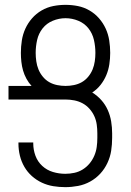

<svg xmlns="http://www.w3.org/2000/svg" viewBox="-20 -763 540 791"><path d="M249 8Q224 8 199.5 4Q175 0 152.5 -10.5Q130 -21 111.5 -37.5Q93 -54 80.5 -75.5Q68 -97 62 -121.5Q56 -146 56 -171V-176H117V-172Q117 -146 126 -121.5Q135 -97 154 -79.5Q173 -62 198 -54.5Q223 -47 249 -47Q268 -47 286.5 -51Q305 -55 321 -65Q337 -75 349 -89.5Q361 -104 368.5 -121.5Q376 -139 378.5 -157.5Q381 -176 381 -195V-214Q381 -232 378.5 -250Q376 -268 368.5 -284.5Q361 -301 348.5 -315Q336 -329 320 -337.5Q304 -346 286 -349.5Q268 -353 250 -353H15V-409H110Q98 -422 89 -438.5Q80 -455 75 -472.5Q70 -490 68 -508.5Q66 -527 66 -545Q66 -571 70 -596.5Q74 -622 84.5 -645Q95 -668 112 -687.5Q129 -707 151.5 -720Q174 -733 199 -738Q224 -743 250 -743Q276 -743 301 -738Q326 -733 348.5 -720Q371 -707 388 -687.5Q405 -668 415.5 -645Q426 -622 430 -596.5Q434 -571 434 -545Q434 -522 430.5 -498.5Q427 -475 418 -453.5Q409 -432 394.5 -413.5Q380 -395 360 -382Q381 -369 397.5 -350.5Q414 -332 424 -309.5Q434 -287 438 -262.5Q442 -238 442 -214V-195Q442 -168 438 -142Q434 -116 422.5 -91.5Q411 -67 393 -47.5Q375 -28 351.5 -15Q328 -2 301.5 3Q275 8 249 8ZM250 -409Q267 -409 284.5 -412.5Q302 -416 317 -424.5Q332 -433 343.5 -447Q355 -461 361.5 -477Q368 -493 370.5 -510.5Q373 -528 373 -545Q373 -572 367 -598.5Q361 -625 344.5 -646Q328 -667 302.5 -677.5Q277 -688 250 -688Q223 -688 197.5 -677.5Q172 -667 155.5 -646Q139 -625 133 -598.5Q127 -572 127 -545Q127 -528 129.5 -510.5Q132 -493 138.5 -477Q145 -461 156.5 -447Q168 -433 183 -424.5Q198 -416 215.5 -412.5Q233 -409 250 -409Z"/></svg>

Font: Iosevka Fixed Light
Style: Regular
Weight: 300
Monospace: yes
Designer: Belleve Invis
Foundry: Belleve Invis
Version: Version 32.3.0